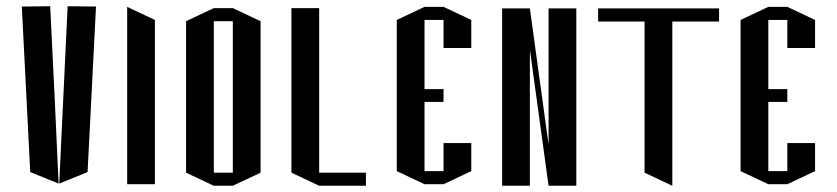

<svg xmlns="http://www.w3.org/2000/svg" viewBox="-20 -554 2684 616"><path d="M141 -534 155 -249 168 35 77 -2 50 -533ZM197 -534 288 -533 261 -2 170 35Z M388 -532 477 -490V37H388Z M727 -528 816 -486V0L727 42H666L577 0V-486L666 -528ZM727 0V-486H666V0Z M915 -528H1004V0H1154V42H1004L915 0Z M1253 -490 1342 -532H1403L1492 -490V-400H1403V-490H1342V-289V-268H1403V-227H1342V-5H1403V-95H1492V-5L1403 37H1342L1253 -5Z M1591 42V-527H1680L1740 -90V-527H1829V42H1740L1680 -395V42Z M2137 -527H2287V-485H2137V42L2048 0V-485H1899V-527H2048Z M2356 -490 2445 -532H2506L2595 -490V-400H2506V-490H2445V-289V-268H2506V-227H2445V-5H2506V-95H2595V-5L2506 37H2445L2356 -5Z"/></svg>

Font: Frankia
Style: Regular
Weight: 400
Version: Version 001.000